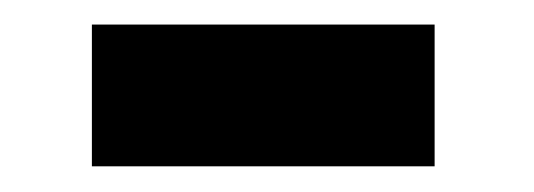

<svg xmlns="http://www.w3.org/2000/svg" viewBox="-20 -381 428 154"><path d="M328.6 -247.6H53.7V-361.3H328.6Z"/></svg>

Font: Robotiche
Style: Bold
Weight: 700
Designer: Google
Version: Version 2.001150; 2014